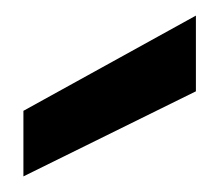

<svg xmlns="http://www.w3.org/2000/svg" viewBox="-20 -816 281 246"><path d="M231 -796V-699L10 -590V-674Z"/></svg>

Font: Parkinsans Medium
Style: Regular
Weight: 500
Designer: Red Stone, Indian Type Foundry
Foundry: Indian Type Foundry
Version: Version 1.000